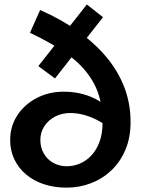

<svg xmlns="http://www.w3.org/2000/svg" viewBox="-20 -839 647 872"><path d="M282 13.2Q226.6 13.2 179.8 -2.2Q133.1 -17.5 98.6 -46.5Q64.1 -75.5 45.1 -115.5Q26.1 -155.5 26.1 -203Q26.1 -265.1 58.4 -314.8Q90.8 -364.6 146.2 -393.6Q201.7 -422.6 269 -422.6Q316.1 -422.6 357 -411.5Q397.9 -400.4 433.7 -378.4Q469.5 -356.4 500.6 -321.7L496.7 -232.7Q474.1 -262.3 440.6 -282.9Q407.1 -303.4 370.4 -314.6Q333.8 -325.7 299.7 -325.7Q261.4 -325.7 230.6 -309.8Q199.8 -293.9 181.6 -266.1Q163.3 -238.3 163.3 -203.5Q163.3 -168.9 179 -141.7Q194.6 -114.5 222.2 -99.2Q249.8 -83.9 283.5 -83.9Q313.2 -83.9 341.8 -95.7Q370.4 -107.4 394 -131.9Q417.6 -156.4 431.7 -194.1Q445.9 -231.8 445.9 -283.5Q445.9 -386.4 407.2 -458.9Q368.6 -531.3 294.7 -586.2Q220.9 -641.1 116.1 -690.1L162.2 -793.5Q255 -752.9 330.5 -699.9Q406 -647 460.4 -583.1Q514.8 -519.2 543.9 -444.6Q573 -370 573 -285Q573 -213.5 549.5 -158.4Q526.1 -103.3 485.6 -65Q445.1 -26.7 392.7 -6.7Q340.4 13.2 282 13.2ZM229.8 -482.7 154.1 -538.8 374.4 -818.7 447.8 -760.9Z"/></svg>

Font: BioRhyme ExtraBold
Style: Regular
Weight: 800
Designer: Aoife Mooney
Foundry: Aoife Mooney Type
Version: Version 1.600;gftools[0.9.33]